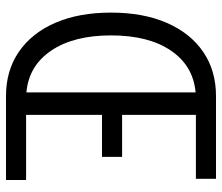

<svg xmlns="http://www.w3.org/2000/svg" viewBox="-70 -670 740 640"><g transform="rotate(90 300.0 -350.0)"><path d="M22 -350Q22 -457 56 -535.5Q90 -614 152.5 -657Q215 -700 300 -700H576V-633H363V-387H503V-320H363V-67H580V0H300Q215 0 152.5 -43Q90 -86 56 -164.5Q22 -243 22 -350ZM98 -350Q98 -226 148.5 -151Q199 -76 288 -68V-632Q199 -624 148.5 -549.5Q98 -475 98 -350Z"/></g></svg>

Font: Red Hat Mono
Style: Regular
Weight: 300
Monospace: yes
Designer: Pentagram, MCKL
Foundry: Pentagram, MCKL
Version: Version 1.023